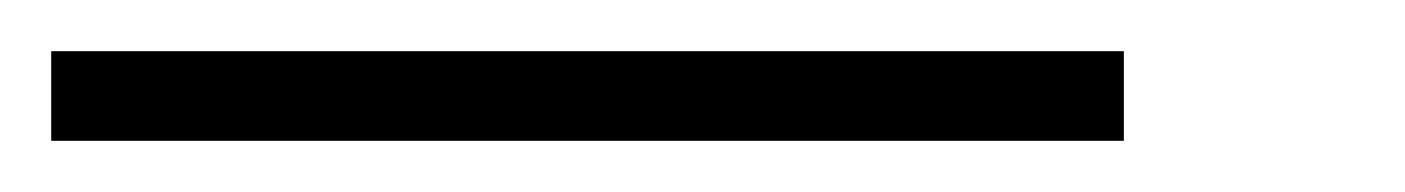

<svg xmlns="http://www.w3.org/2000/svg" viewBox="-33 -19 549 75"><path d="M-13 36V1H406V36Z"/></svg>

Font: Source Serif 4 36pt Light
Style: Italic
Weight: 300
Italic angle: -12°
Designer: Frank Grießhammer
Foundry: Adobe Systems Incorporated
Version: Version 4.004;hotconv 1.0.116;makeotfexe 2.5.65601